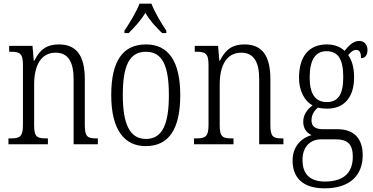

<svg xmlns="http://www.w3.org/2000/svg" viewBox="-20 -786 2034 1046"><path d="M26 0H241V-32H234C184 -32 166 -38 166 -102V-326C166 -427 202 -499 283 -499C355 -499 381 -443 381 -355V0H513V-32H507C458 -32 442 -39 442 -105V-355C442 -486 394 -544 301 -544C238 -544 198 -519 167 -455H164L157 -536H30V-504H38C86 -504 105 -497 105 -433V-105C105 -39 86 -32 36 -32H26Z M658 -619V-606H681C716 -641 746 -673 772 -716C797 -673 827 -641 863 -606H886V-619C860 -657 822 -721 805 -766H740C723 -721 684 -657 658 -619ZM774 10C897 10 962 -78 962 -268C962 -454 896 -544 776 -544C649 -544 586 -454 586 -268C586 -79 657 10 774 10ZM775 -29C686 -29 649 -112 649 -268C649 -425 683 -504 775 -504C866 -504 900 -426 900 -268C900 -114 867 -29 775 -29Z M1037 0H1252V-32H1245C1195 -32 1177 -38 1177 -102V-326C1177 -427 1213 -499 1294 -499C1366 -499 1392 -443 1392 -355V0H1524V-32H1518C1469 -32 1453 -39 1453 -105V-355C1453 -486 1405 -544 1312 -544C1249 -544 1209 -519 1178 -455H1175L1168 -536H1041V-504H1049C1097 -504 1116 -497 1116 -433V-105C1116 -39 1097 -32 1047 -32H1037Z M1748 240C1887 240 1956 169 1956 59C1956 -22 1917 -82 1819 -82H1742C1700 -82 1677 -95 1677 -130C1677 -163 1694 -185 1712 -200C1723 -196 1748 -194 1762 -194C1860 -194 1909 -262 1909 -364C1909 -424 1895 -460 1877 -486C1893 -505 1905 -514 1921 -514C1940 -514 1947 -497 1947 -469C1971 -469 1982 -488 1982 -514C1982 -540 1967 -563 1936 -563C1900 -563 1874 -529 1857 -509C1837 -529 1803 -544 1762 -544C1662 -544 1609 -479 1609 -361C1609 -295 1637 -236 1683 -212C1655 -191 1632 -162 1632 -123C1632 -82 1654 -61 1677 -50C1627 -36 1574 7 1574 89C1574 182 1630 240 1748 240ZM1760 -230C1698 -230 1667 -274 1667 -364C1667 -462 1700 -507 1758 -507C1821 -507 1850 -466 1850 -365C1850 -272 1822 -230 1760 -230ZM1750 203C1658 203 1628 151 1628 86C1628 8 1675 -27 1730 -27H1808C1874 -27 1902 0 1902 68C1902 146 1862 203 1750 203Z"/></svg>

Font: Noto Serif Georgian Condensed Light
Style: Regular
Weight: 300
Width: 3
Designer: Monotype Design Team, Akaki Razmadze
Foundry: Google LLC
Version: Version 2.003